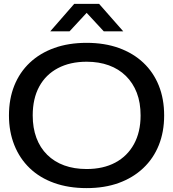

<svg xmlns="http://www.w3.org/2000/svg" viewBox="-20 -957 889 986"><path d="M425 9Q332 9 258 -17.5Q184 -44 132.5 -93.5Q81 -143 53.5 -212Q26 -281 26 -364Q26 -449 53.5 -517.5Q81 -586 133 -635Q185 -684 258.5 -710.5Q332 -737 425 -737Q517 -737 590.5 -710.5Q664 -684 716 -635Q768 -586 795.5 -517.5Q823 -449 823 -364Q823 -280 795.5 -211.5Q768 -143 715.5 -93.5Q663 -44 590 -17.5Q517 9 425 9ZM425 -89Q510 -89 572 -122Q634 -155 668 -217Q702 -279 702 -364Q702 -430 682.5 -480.5Q663 -531 626.5 -567Q590 -603 539 -621.5Q488 -640 425 -640Q340 -640 277.5 -607Q215 -574 181.5 -512.5Q148 -451 148 -364Q148 -300 167 -249Q186 -198 222.5 -162Q259 -126 310 -107.5Q361 -89 425 -89ZM238 -796 361 -937H489L613 -796H513L425 -891L337 -796Z"/></svg>

Font: Mona Sans Expanded Medium
Style: Regular
Weight: 500
Width: 7
Designer: Deni Anggara
Foundry: GitHub
Version: Version 2.000